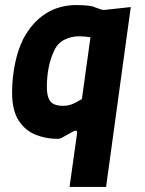

<svg xmlns="http://www.w3.org/2000/svg" viewBox="-20 -542 575 762"><path d="M256 200 286 -14Q287 -20 283.5 -22.5Q280 -25 274 -22L221 7Q217 8 214 8.5Q211 9 207 9Q163 9 122 -7Q81 -23 54.5 -63Q28 -103 28 -175Q28 -231 39 -286.5Q50 -342 72 -387Q107 -453 160.5 -487.5Q214 -522 284 -522Q301 -522 314.5 -521Q328 -520 346 -517L382 -504Q389 -502 398 -503L499 -514L401 200ZM230 -122Q249 -122 266 -128.5Q283 -135 305 -149L339 -394Q326 -396 315.5 -397Q305 -398 294 -398Q263 -398 236 -384.5Q209 -371 196 -343Q180 -310 173 -273Q166 -236 166 -198Q166 -167 173.5 -150.5Q181 -134 195.5 -128Q210 -122 230 -122Z"/></svg>

Font: Finlandica
Style: Italic
Weight: 400
Italic angle: -8°
Designer: Niklas Ekholm, Juho Hiilivirta, Jaakko Suomalainen
Foundry: Helsinki Type Studio
Version: Version 1.064